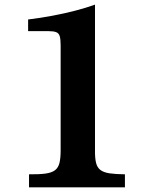

<svg xmlns="http://www.w3.org/2000/svg" viewBox="-20 -807 640 827"><path d="M101.1 -723.1Q154.3 -729.5 206.1 -739.3Q257.8 -749 304.7 -761.2Q351.6 -773.4 389.2 -787.1V-159.2Q388.7 -126.5 393.6 -106.2Q398.4 -85.9 412.1 -75.2Q425.8 -64.5 451.4 -60.5Q477.1 -56.6 518.1 -56.2V0H105V-56.2Q148.4 -55.7 175.5 -59.3Q202.6 -63 216.8 -73.7Q231 -84.5 236.1 -105Q241.2 -125.5 241.2 -159.2V-611.8Q241.2 -638.2 237.3 -651.1Q233.4 -664.1 221.9 -668.5Q210.4 -672.9 188 -672.9H101.1Z"/></svg>

Font: BIZ UDPMincho
Style: Bold
Weight: 700
Designer: TypeBank Co., Ltd.
Foundry: Morisawa Inc.
Version: Version 1.06